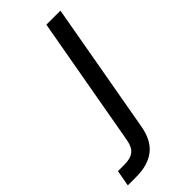

<svg xmlns="http://www.w3.org/2000/svg" viewBox="-345 -548 812 812"><g transform="rotate(-45 61.5 -142.0)"><path d="M-111 220 -98 148H-60Q-22 148 -3 132.5Q16 117 22 80L126 -504H210L106 82Q94 154 52 187Q10 220 -60 220Z"/></g></svg>

Font: DM Sans Italic
Style: Regular
Weight: 400
Italic angle: -10°
Designer: Colophon Foundry, Jonny Pinhorn
Foundry: Colophon Foundry
Version: Version 4.004; ttfautohint (v1.8.4.7-5d5b)